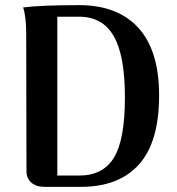

<svg xmlns="http://www.w3.org/2000/svg" viewBox="-20 -727 690 747"><path d="M83 -62 82 -560Q82 -566 82 -596Q82 -626 79 -653Q76 -680 70 -698Q139 -707 288 -707Q438 -707 518.5 -618.5Q599 -530 599 -356Q599 -174 520.5 -87Q442 0 295 0H153Q121 0 102 -16.5Q83 -33 83 -62ZM288 -44Q381 -44 423.5 -114Q466 -184 466 -348Q466 -511 422.5 -586.5Q379 -662 288 -662H203V-44Z"/></svg>

Font: Arima Madurai ExtraBold
Style: Regular
Weight: 800
Designer: Joana Correia and Natanael Gama
Foundry: NDISCOVER
Version: Version 1.020